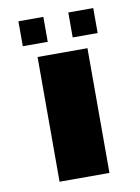

<svg xmlns="http://www.w3.org/2000/svg" viewBox="-77 -705 553 758"><g transform="rotate(-10 200.0 -326.0)"><path d="M100 -500H300V0H100ZM50 -652H150V-552H50ZM250 -652H350V-552H250Z"/></g></svg>

Font: Tokeely Brookings
Style: Regular
Weight: 400
Designer: Peter Wiegel
Foundry: Peter Wiegel
Version: Version 2.001